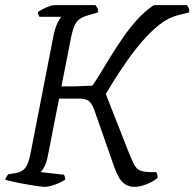

<svg xmlns="http://www.w3.org/2000/svg" viewBox="-27 -724 753 744"><path d="M144 0Q139 0 124.5 -2Q110 -4 91 -7Q72 -10 52.5 -14Q33 -18 17 -21.5Q1 -25 -7 -28Q-5 -33 -1.5 -39.5Q2 -46 6 -49L32 -53Q49 -56 60 -63Q71 -70 79 -87.5Q87 -105 93 -138L180 -584Q187 -618 196.5 -636.5Q206 -655 211 -659H126Q123 -663 121.5 -667.5Q120 -672 120 -677Q126 -682 138.5 -688.5Q151 -695 163.5 -699.5Q176 -704 182 -704H343Q346 -700 350 -693.5Q354 -687 353 -676L309 -663Q282 -655 269.5 -638.5Q257 -622 248 -577L211 -389Q241 -389 264 -389.5Q287 -390 304 -391Q321 -392 331 -392Q345 -412 363.5 -442.5Q382 -473 404.5 -509.5Q427 -546 452.5 -582.5Q478 -619 507.5 -651Q537 -683 569 -704H697Q699 -701 703 -695Q707 -689 706 -676L659 -664Q624 -655 589.5 -627.5Q555 -600 523 -562.5Q491 -525 463.5 -485.5Q436 -446 415 -412.5Q394 -379 383 -360L466 -148Q481 -110 490.5 -90.5Q500 -71 514.5 -64Q529 -57 559 -57H578Q580 -55 582 -49Q584 -43 584 -35Q565 -19 539.5 -9.5Q514 0 495 0Q473 0 458 -10Q443 -20 433.5 -37Q424 -54 416 -76L339 -296Q331 -319 319.5 -330.5Q308 -342 274 -342H202L158 -118Q153 -93 145 -78Q137 -63 131 -57L220 -47Q222 -46 224 -40Q226 -34 226 -28Q209 -17 186 -8.5Q163 0 144 0Z"/></svg>

Font: Texturina 12pt Thin
Style: Italic
Weight: 250
Italic angle: -11°
Designer: Guillermo Torres Carreño
Foundry: Omnibus-Type
Version: Version 1.002